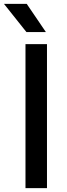

<svg xmlns="http://www.w3.org/2000/svg" viewBox="-46 -967 346 987"><path d="M85 0V-740H195.5V0ZM90 -802 -25.5 -947H91.5L190 -802Z"/></svg>

Font: Encode Sans SemiExpanded SemiExpanded Medium
Style: Regular
Weight: 500
Width: 6
Designer: Multiple Designers
Foundry: Impallari Type
Version: Version 3.000; ttfautohint (v1.8.3) -l 8 -r 50 -G 200 -x 14 